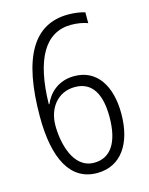

<svg xmlns="http://www.w3.org/2000/svg" viewBox="-112 -794 682 877"><g transform="rotate(-15 229.5 -356.0)"><path d="M51 -305C51 -104 113 11 238 11C351 11 414 -82 414 -223C414 -353 358 -444 250 -444C171 -444 127 -395 108 -350H105C109 -560 173 -674 297 -674C326 -674 354 -669 375 -661V-712C354 -719 325 -723 296 -723C133 -723 51 -586 51 -305ZM237 -38C136 -38 109 -168 109 -248C109 -328 157 -395 240 -395C322 -395 358 -330 358 -223C358 -101 314 -38 237 -38Z"/></g></svg>

Font: Noto Sans Thai Looped Condensed Light
Style: Regular
Weight: 300
Width: 3
Designer: Sasikarn Vongin, Ben Mitchell
Foundry: The Fontpad Ltd
Version: Version 1.001